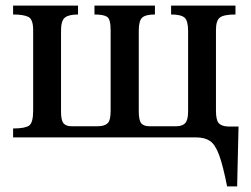

<svg xmlns="http://www.w3.org/2000/svg" viewBox="-20 -493 899 689"><path d="M831 176H795Q780 100 766 62.5Q752 25 733 12.5Q714 0 683 0H27V-32Q69 -32 84 -42Q99 -52 99 -96V-385Q99 -424 81.5 -432.5Q64 -441 27 -441V-473H260V-441Q227 -441 213 -430Q199 -419 199 -383V-92Q199 -61 208 -50.5Q217 -40 236 -40H331Q354 -40 365.5 -50Q377 -60 377 -94V-385Q377 -424 364.5 -432.5Q352 -441 319 -441V-473H536V-441Q503 -441 490.5 -430Q478 -419 478 -383V-94Q478 -61 487 -50.5Q496 -40 516 -40H613Q634 -40 644.5 -51Q655 -62 655 -93V-382Q655 -419 642 -430Q629 -441 594 -441V-473H825V-441Q783 -441 769 -430Q755 -419 755 -386V-96Q755 -62 765 -51Q775 -40 798 -39H836Z"/></svg>

Font: STIX Two Text Medium
Style: Regular
Weight: 500
Designer: Ross Mills, John Hudson & Paul Hanslow, Tiro Typeworks Ltd; with prior portions MicroPress Inc., and Coen Hoffman.
Foundry: Tiro Typeworks Ltd
Version: Version 2.13 b171